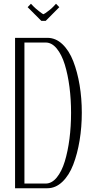

<svg xmlns="http://www.w3.org/2000/svg" viewBox="-20 -1001 485 1021"><path d="M223.1 -890.1H199.7L127 -962.9L144.5 -981L158.2 -966.8Q167.5 -957 187.7 -941.2Q208 -925.3 210.9 -925.3Q212.4 -925.3 221.4 -931.2Q230.5 -937 243.2 -947.3Q255.9 -957.5 264.6 -966.8L277.8 -981L295.4 -962.9ZM109.9 -774.9V-24.9H222.7Q255.4 -24.9 281.7 -56.9Q308.1 -88.9 324.5 -142.6Q340.8 -196.3 349.4 -262.7Q357.9 -329.1 357.9 -400.9Q357.9 -472.7 349.4 -538.6Q340.8 -604.5 324.5 -657.7Q308.1 -710.9 281.7 -742.9Q255.4 -774.9 222.7 -774.9ZM60.1 -799.8H231.9Q276.4 -799.8 312 -765.9Q347.7 -731.9 369.6 -675.3Q391.6 -618.7 403.3 -548.6Q415 -478.5 415 -401.9Q415 -325.2 403.3 -254.2Q391.6 -183.1 369.6 -126Q347.7 -68.8 311.8 -34.4Q275.9 0 231.9 0H60.1Z"/></svg>

Font: Reswysokr
Style: Regular
Weight: 500
Version: Version 0.984